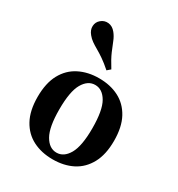

<svg xmlns="http://www.w3.org/2000/svg" viewBox="-165 -783 836 902"><g transform="rotate(30 253.0 -332.0)"><path d="M253.2 11.3Q192.7 11.3 146 -12.5Q99.2 -36.3 72.6 -85.1Q46 -133.9 46 -208.1Q46 -283.1 72.6 -331.9Q99.2 -380.6 146.4 -404.4Q193.5 -428.2 253.2 -428.2Q314.5 -428.2 360.9 -404.4Q407.3 -380.6 433.9 -331.9Q460.5 -283.1 460.5 -208.1Q460.5 -133.9 433.9 -85.1Q407.3 -36.3 360.9 -12.5Q314.5 11.3 253.2 11.3ZM253.2 -25Q292.7 -25 317.7 -68.5Q342.7 -112.1 342.7 -208.1Q342.7 -305.6 317.7 -348.8Q292.7 -391.9 253.2 -391.9Q213.7 -391.9 188.7 -348.8Q163.7 -305.6 163.7 -208.1Q163.7 -112.1 188.7 -68.5Q213.7 -25 253.2 -25ZM263.7 -477.4Q236.3 -501.6 214.5 -516.5Q192.7 -531.5 175 -541.5Q157.3 -551.6 143.5 -561.3Q129.8 -571 119.4 -583.9Q102.4 -604 103.6 -625.8Q104.8 -647.6 121 -661.3Q138.7 -676.6 161.3 -674.2Q183.9 -671.8 200.8 -650.8Q214.5 -633.9 222.6 -612.9Q230.6 -591.9 243.1 -562.9Q255.6 -533.9 281.5 -492.7Z"/></g></svg>

Font: Playfair 9pt
Style: Bold
Weight: 700
Designer: Claus Eggers Sørensen
Foundry: Claus Eggers Sørensen
Version: Version 2.203